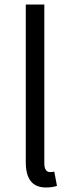

<svg xmlns="http://www.w3.org/2000/svg" viewBox="-20 -816 319 849"><path d="M183 13C206 13 219 10 232 6L220 -57C209 -55 205 -55 201 -55C187 -55 176 -66 176 -93V-796H94V-99C94 -27 121 13 183 13Z"/></svg>

Font: Noto Sans CJK SC DemiLight
Style: Regular
Weight: 350
Designer: Ryoko NISHIZUKA 西塚涼子 (kana, bopomofo & ideographs); Paul D. Hunt (Latin, Greek & Cyrillic); Sandoll Communications 산돌커뮤니
Foundry: Adobe
Version: Version 2.004;hotconv 1.0.118;makeotfexe 2.5.65603